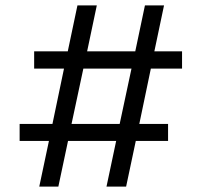

<svg xmlns="http://www.w3.org/2000/svg" viewBox="-20 -694 750 714"><path d="M425 -233 469 -439H290L246 -233ZM53 -170V-233H175L218 -439H107V-503H232L268 -674H340L304 -503H483L519 -674H590L554 -503H657V-439H541L498 -233H605V-170H485L449 0H376L412 -170H233L197 0H126L162 -170Z"/></svg>

Font: Hind Madurai
Style: Regular
Weight: 400
Designer: Jyotish Sonowal
Foundry: Indian Type Foundry
Version: Version 0.702;PS 1.0;hotconv 1.0.81;makeotf.lib2.5.63406